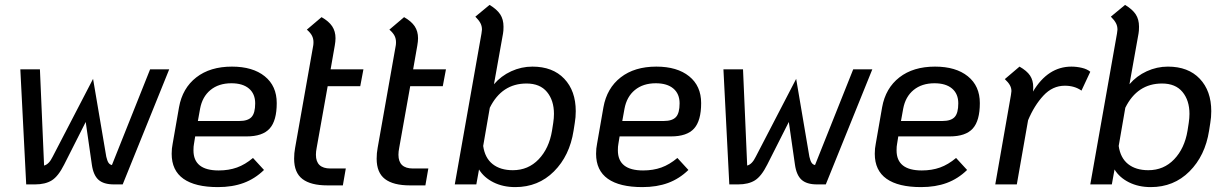

<svg xmlns="http://www.w3.org/2000/svg" viewBox="-20 -753 5010 784"><path d="M63 -470H143L160 -77Q180 -82 195 -113L360 -431L414 -113Q418 -96 423 -88.5Q428 -81 437 -79L593 -470H671L481 0H445Q403 0 382 -19Q361 -38 355 -81L330 -255L242 -81Q218 -33 191.5 -16.5Q165 0 123 0H87Z M772 -165Q770 -156 770 -139Q770 -57 873 -57Q914 -57 947.5 -69Q981 -81 1013 -108L1058 -59Q1021 -23 975 -6Q929 11 870 11Q777 11 729 -23Q681 -57 681 -125Q681 -147 685 -166L711 -315Q725 -393 781.5 -437Q838 -481 927 -481Q1012 -481 1061 -441.5Q1110 -402 1110 -332Q1110 -260 1081 -228Q1052 -196 987 -196H777ZM797 -309 788 -259H958Q992 -259 1007 -275Q1022 -291 1022 -331Q1022 -370 996.5 -391.5Q971 -413 925 -413Q873 -413 839.5 -385.5Q806 -358 797 -309Z M1273 -149Q1270 -134 1270 -121Q1270 -65 1329 -65H1392L1380 4H1317Q1249 4 1215 -22Q1181 -48 1181 -105Q1181 -128 1185 -149L1259 -567Q1260 -572 1260 -581Q1260 -595 1254 -607Q1248 -619 1233 -632L1293 -683Q1323 -666 1336.5 -645.5Q1350 -625 1350 -597Q1350 -584 1347 -567L1330 -470H1464L1451 -401H1318Z M1610 -149Q1607 -134 1607 -121Q1607 -65 1666 -65H1729L1717 4H1654Q1586 4 1552 -22Q1518 -48 1518 -105Q1518 -128 1522 -149L1596 -567Q1597 -572 1597 -581Q1597 -595 1591 -607Q1585 -619 1570 -632L1630 -683Q1660 -666 1673.5 -645.5Q1687 -625 1687 -597Q1687 -584 1684 -567L1667 -470H1801L1788 -401H1655Z M1936 -61 1925 0H1837L1946 -616Q1948 -628 1948 -632Q1948 -647 1941.5 -659Q1935 -671 1921 -685L1979 -733Q2009 -715 2022.5 -694.5Q2036 -674 2036 -644Q2036 -626 2034 -616L1997 -409Q2026 -443 2067.5 -462Q2109 -481 2154 -481Q2237 -481 2284 -431.5Q2331 -382 2331 -299Q2331 -274 2327 -251L2322 -219Q2306 -117 2242 -53Q2178 11 2084 11Q2034 11 1995 -8.5Q1956 -28 1936 -61ZM2234 -219 2239 -251Q2242 -271 2242 -288Q2242 -343 2213.5 -377.5Q2185 -412 2130 -412Q2029 -412 1980 -313L1953 -157Q1960 -108 1991.5 -83Q2023 -58 2074 -58Q2137 -58 2179.5 -102.5Q2222 -147 2234 -219Z M2505 -165Q2503 -156 2503 -139Q2503 -57 2606 -57Q2647 -57 2680.5 -69Q2714 -81 2746 -108L2791 -59Q2754 -23 2708 -6Q2662 11 2603 11Q2510 11 2462 -23Q2414 -57 2414 -125Q2414 -147 2418 -166L2444 -315Q2458 -393 2514.5 -437Q2571 -481 2660 -481Q2745 -481 2794 -441.5Q2843 -402 2843 -332Q2843 -260 2814 -228Q2785 -196 2720 -196H2510ZM2530 -309 2521 -259H2691Q2725 -259 2740 -275Q2755 -291 2755 -331Q2755 -370 2729.5 -391.5Q2704 -413 2658 -413Q2606 -413 2572.5 -385.5Q2539 -358 2530 -309Z M2934 -470H3014L3031 -77Q3051 -82 3066 -113L3231 -431L3285 -113Q3289 -96 3294 -88.5Q3299 -81 3308 -79L3464 -470H3542L3352 0H3316Q3274 0 3253 -19Q3232 -38 3226 -81L3201 -255L3113 -81Q3089 -33 3062.5 -16.5Q3036 0 2994 0H2958Z M3643 -165Q3641 -156 3641 -139Q3641 -57 3744 -57Q3785 -57 3818.5 -69Q3852 -81 3884 -108L3929 -59Q3892 -23 3846 -6Q3800 11 3741 11Q3648 11 3600 -23Q3552 -57 3552 -125Q3552 -147 3556 -166L3582 -315Q3596 -393 3652.5 -437Q3709 -481 3798 -481Q3883 -481 3932 -441.5Q3981 -402 3981 -332Q3981 -260 3952 -228Q3923 -196 3858 -196H3648ZM3668 -309 3659 -259H3829Q3863 -259 3878 -275Q3893 -291 3893 -331Q3893 -370 3867.5 -391.5Q3842 -413 3796 -413Q3744 -413 3710.5 -385.5Q3677 -358 3668 -309Z M4432 -460 4396 -383Q4368 -403 4328 -403Q4278 -403 4240.5 -362.5Q4203 -322 4178 -262L4132 0H4044L4108 -365Q4110 -377 4110 -381Q4110 -394 4103.5 -405.5Q4097 -417 4083 -430L4143 -481Q4173 -464 4186 -444.5Q4199 -425 4199 -397Q4199 -386 4198 -379Q4259 -481 4355 -481Q4376 -481 4397.5 -476Q4419 -471 4432 -460Z M4531 -61 4520 0H4432L4541 -616Q4543 -628 4543 -632Q4543 -647 4536.5 -659Q4530 -671 4516 -685L4574 -733Q4604 -715 4617.5 -694.5Q4631 -674 4631 -644Q4631 -626 4629 -616L4592 -409Q4621 -443 4662.5 -462Q4704 -481 4749 -481Q4832 -481 4879 -431.5Q4926 -382 4926 -299Q4926 -274 4922 -251L4917 -219Q4901 -117 4837 -53Q4773 11 4679 11Q4629 11 4590 -8.5Q4551 -28 4531 -61ZM4829 -219 4834 -251Q4837 -271 4837 -288Q4837 -343 4808.5 -377.5Q4780 -412 4725 -412Q4624 -412 4575 -313L4548 -157Q4555 -108 4586.5 -83Q4618 -58 4669 -58Q4732 -58 4774.5 -102.5Q4817 -147 4829 -219Z"/></svg>

Font: KoHo Medium
Style: Italic
Weight: 500
Italic angle: -10°
Designer: Cadson Demak & Katatrad Team
Foundry: Cadson Demak Co.,Ltd.
Version: Version 1.000